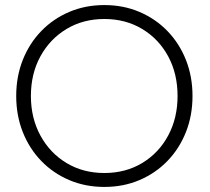

<svg xmlns="http://www.w3.org/2000/svg" viewBox="-20 -729 830 758"><path d="M102 -350Q102 -438 139.5 -506.5Q177 -575 242.5 -614.5Q308 -654 392 -654Q476 -654 541.5 -614.5Q607 -575 644 -506.5Q681 -438 681 -350Q681 -263 644 -194Q607 -125 541.5 -85.5Q476 -46 392 -46Q308 -46 242.5 -85.5Q177 -125 139.5 -194Q102 -263 102 -350ZM44 -350Q44 -273 70 -207.5Q96 -142 143 -93.5Q190 -45 253.5 -18Q317 9 392 9Q467 9 530.5 -18Q594 -45 641 -93.5Q688 -142 714 -207.5Q740 -273 740 -350Q740 -427 714 -492.5Q688 -558 641 -606.5Q594 -655 530.5 -682Q467 -709 392 -709Q317 -709 253.5 -682Q190 -655 143 -606.5Q96 -558 70 -492.5Q44 -427 44 -350Z"/></svg>

Font: Jost Light
Style: Regular
Weight: 300
Version: Version 3.710